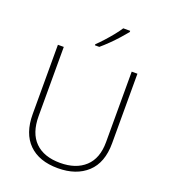

<svg xmlns="http://www.w3.org/2000/svg" viewBox="-168 -1069 1052 1198"><g transform="rotate(20 358.0 -470.0)"><path d="M622 -252Q622 -123 550 -56.5Q478 10 356 10Q231 10 162.5 -58Q94 -126 94 -254V-714H133V-255Q133 -142 191.5 -84Q250 -26 358 -26Q463 -26 523.5 -82Q584 -138 584 -246V-714H622ZM488 -942Q471 -921 446.5 -893.5Q422 -866 394 -838.5Q366 -811 341 -790H312V-797Q333 -817 358 -844.5Q383 -872 405.5 -900Q428 -928 442 -950H488Z"/></g></svg>

Font: Noto Sans Lao Looped ExtraLight
Style: Regular
Weight: 200
Designer: Mark Frömberg, Ben Mitchell
Foundry: The Fontpad Ltd
Version: Version 1.002; ttfautohint (v1.8.4.7-5d5b)